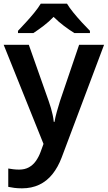

<svg xmlns="http://www.w3.org/2000/svg" viewBox="-20 -786 587 1046"><path d="M0 -542H137L245 -236Q252 -216 257.5 -197.5Q263 -179 267 -160Q271 -141 273 -122H277Q281 -147 289.5 -177Q298 -207 307 -236L411 -542H547L316 72Q296 125 265.5 163Q235 201 193.5 220.5Q152 240 100 240Q76 240 57.5 237.5Q39 235 25 232V132Q36 134 51.5 136Q67 138 84 138Q115 138 137.5 125.5Q160 113 175.5 91Q191 69 201 42L217 -2ZM345 -766Q358 -744 380.5 -716.5Q403 -689 427 -663Q451 -637 470 -618V-606H385Q359 -622 329 -644.5Q299 -667 272 -694Q246 -667 217 -645Q188 -623 162 -606H78V-618Q97 -638 120.5 -663.5Q144 -689 166.5 -716.5Q189 -744 202 -766Z"/></svg>

Font: Noto Sans Devanagari SemiBold
Style: Regular
Weight: 600
Version: Version 2.003